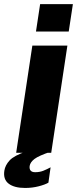

<svg xmlns="http://www.w3.org/2000/svg" viewBox="-58 -737 372 926"><path d="M20 0 98 -517H267L189 0ZM115.5 -585 135.5 -717H293.5L273.5 -585ZM63 169.5Q11 169.5 -16.2 148.8Q-43.5 128 -37 86Q-33 60 -11.8 36.8Q9.5 13.5 68.5 -6.5L185.5 -5Q129 14 108.5 29.5Q88 45 85 63.5Q81.5 93.5 111.5 93.5Q133.5 93.5 151 86.5Q168.5 79.5 186 70L175.5 144Q159.5 153.5 128.5 161.5Q97.5 169.5 63 169.5Z"/></svg>

Font: Public Sans ExtraBold
Style: Italic
Weight: 800
Italic angle: -8°
Designer: The Public Sans project authors (U.S. Web Design System). Libre Franklin designed by Pablo Impallari and Rodrigo Fuenzal
Version: Version 1.007; ttfautohint (v1.8.1) -l 8 -r 50 -G 200 -x 14 